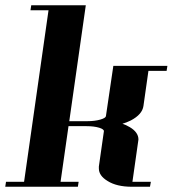

<svg xmlns="http://www.w3.org/2000/svg" viewBox="-20 -712 658 732"><path d="M0 0 2.9 -19H71.8L165 -672.9H96.2L99.1 -691.9H307.1L244.1 -250H313Q340.8 -250 361.8 -255.9Q382.3 -261.7 383.8 -269L412.1 -460.9H618.2L615.2 -441.9H545.9L526.9 -308.1Q522.5 -275.9 479 -252.9Q460.9 -244.1 446.8 -240.2Q460.4 -235.8 475.1 -227.1Q507.8 -207.5 507.8 -180.2Q507.8 -179.2 507.3 -176.5Q506.8 -173.8 506.8 -172.9L484.9 -19H555.2L551.8 0H482.9Q424.8 0 390.1 -22Q356.9 -42 356.9 -69.8V-77.1L376 -210.9Q377 -214.8 372.3 -218.5Q367.7 -222.2 357.9 -225.1Q338.4 -231 310.1 -231H241.2L210.9 -19H279.8L276.9 0Z"/></svg>

Font: Hjet
Style: Italic
Weight: 400
Designer: T. Christopher White
Version: Version 1.2